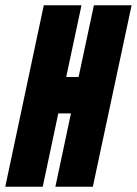

<svg xmlns="http://www.w3.org/2000/svg" viewBox="-37 -708 519 728"><path d="M-17 0 129 -688H272L214 -416H261L319 -688H462L315 0H173L232 -278H184L125 0Z"/></svg>

Font: Saira ExtraCondensed Black
Style: Italic
Weight: 900
Width: 2
Italic angle: -12°
Designer: Hector Gatti with collaboration of the Omnibus-Type team
Foundry: Omnibus-Type
Version: Version 1.101